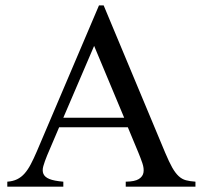

<svg xmlns="http://www.w3.org/2000/svg" viewBox="-20 -698 759 718"><path d="M332 -526.4 216.8 -257.8H444.3ZM450.2 0V-18.6Q484.4 -19 499.3 -28.6Q514.2 -38.1 516.6 -53.2Q519 -68.4 512.5 -87.6Q505.9 -106.9 497.6 -127L458 -222.2H201.2L156.2 -116.7Q147 -94.2 142.1 -77.1Q137.2 -60.1 142.3 -47.9Q147.5 -35.6 164.8 -28.6Q182.1 -21.5 216.8 -18.6V0H7.3V-18.6Q28.3 -20 43.9 -27.6Q59.6 -35.2 72 -49.3Q84.5 -63.5 95.2 -84Q106 -104.5 117.7 -131.8L350.1 -677.7H367.7L597.7 -127Q612.3 -92.3 624 -71.5Q635.7 -50.8 648.2 -39.3Q660.6 -27.8 675.5 -23.9Q690.4 -20 710.9 -18.6V0Z"/></svg>

Font: Doulos SIL CyrE
Style: Regular
Weight: 400
Designer: Walt Agee, Victor Gaultney, Peter Martin, Debbi Hosken, Becca Hirsbrunner
Foundry: SIL International
Version: Version 5.000